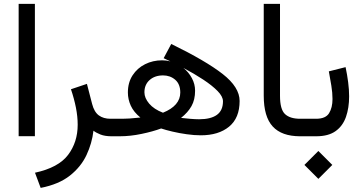

<svg xmlns="http://www.w3.org/2000/svg" viewBox="-20 -692 1841 975"><path d="M157.2 -672.4V-0.5H74.7V-672.4Z M546.4 0Q512.7 0 490 -9Q467.3 -18.1 454.6 -28.3Q447.3 35.6 419.2 95.5Q391.1 155.3 335 199.7Q278.8 244.1 186.5 262.2L157.7 185.1Q276.9 159.2 325.7 94.5Q374.5 29.8 374.5 -58.6Q374.5 -100.1 365.5 -145.8Q356.4 -191.4 340.3 -238.8L421.4 -266.1L447.8 -164.1Q458.5 -123 481.9 -106Q505.4 -88.9 541 -88.9H559.6V0Z M811 -396.5 849.6 -468.8Q1024.9 -383.3 1110.8 -316.2Q1196.8 -249 1196.8 -179.2Q1196.8 -92.8 1143.3 -48.8Q1089.8 -4.9 1000 -4.9Q966.3 -4.9 928.2 -10.3Q890.1 -15.6 856 -23.7Q821.8 -31.7 798.3 -39.6Q755.9 -23.9 698.7 -12Q641.6 0 588.4 0H540V-88.9H582Q614.3 -88.9 638.9 -90.3Q663.6 -91.8 692.9 -95.2Q659.2 -122.6 644.3 -155Q629.4 -187.5 629.4 -222.2Q629.4 -272.9 653.3 -309.6Q677.2 -346.2 716.8 -366Q756.3 -385.7 803.2 -385.7Q824.2 -385.7 845.2 -380.4Q828.6 -388.2 811 -396.5ZM899.4 -93.3Q920.9 -90.8 946.3 -88.6Q971.7 -86.4 991.2 -86.4Q1050.3 -86.4 1081.3 -108.6Q1112.3 -130.9 1112.3 -177.7Q1112.3 -201.7 1085 -229.7Q1057.6 -257.8 1012 -287.8Q966.3 -317.9 911.1 -347.2Q938 -325.7 954.3 -295.4Q970.7 -265.1 970.7 -231.4Q970.7 -185.5 952.4 -153.1Q934.1 -120.6 899.4 -93.3ZM713.4 -223.1Q713.4 -194.3 737.5 -165.8Q761.7 -137.2 807.6 -119.6Q895.5 -155.3 895.5 -222.2Q895.5 -264.6 869.9 -286.9Q844.2 -309.1 808.1 -309.1Q766.1 -309.1 739.7 -285.6Q713.4 -262.2 713.4 -223.1Z M1319.3 -672.4H1401.9V-205.6Q1401.9 -136.7 1427.2 -112.8Q1452.6 -88.9 1503.9 -88.9H1516.1V0H1503.9Q1410.6 0 1365 -49.6Q1319.3 -99.1 1319.3 -206.1Z M1585.9 0H1496.1V-88.9H1585Q1633.8 -88.9 1651.1 -117.2Q1668.5 -145.5 1668.5 -189Q1668.5 -220.7 1662.6 -256.8Q1656.7 -293 1649.9 -329.6L1734.9 -351.1Q1743.2 -312 1748 -274.4Q1752.9 -236.8 1752.9 -202.6Q1752.9 -144 1736.8 -98.1Q1720.7 -52.2 1684.1 -26.1Q1647.5 0 1585.9 0ZM1596.7 74.7 1667.5 145.5 1596.7 216.3 1525.9 145.5Z"/></svg>

Font: Vazirmatn UI NL
Style: Regular
Weight: 400
Designer: Saber Rastikerdar
Foundry: Saber Rastikerdar
Version: Version 33.003